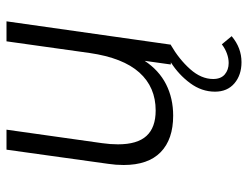

<svg xmlns="http://www.w3.org/2000/svg" viewBox="-104 -428 745 576"><g transform="rotate(-90 268.0 -140.5)"><path d="M60.5 -141.5Q60.5 -165 64 -188L106.5 -493H166.5L126 -206Q122.5 -181.5 122.5 -158.5Q122.5 -100.5 147.8 -73Q173 -45.5 224 -45.5Q294 -45.5 338 -94.5Q382 -143.5 396.5 -243.5L431.5 -493H491.5L421.5 0H420.5Q378 24.5 348.2 57.8Q318.5 91 318.5 127Q318.5 150 332.2 161.8Q346 173.5 366.5 173.5Q380.5 173.5 395 168.2Q409.5 163 422.5 153L447 182.5Q412 212 369 212Q330.5 212 305.5 190.8Q280.5 169.5 280.5 132.5Q280.5 92.5 306 58Q331.5 23.5 368.5 0H362L373 -78.5Q344.5 -35.5 302.5 -14.2Q260.5 7 208.5 7Q137.5 7 99 -30.5Q60.5 -68 60.5 -141.5Z"/></g></svg>

Font: HK Grotesk Light
Style: Italic
Weight: 300
Italic angle: -16°
Designer: Alfredo Marco Pradil
Foundry: Hanken Design Co.
Version: Version 3.001